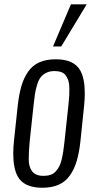

<svg xmlns="http://www.w3.org/2000/svg" viewBox="-20 -862 438 891"><path d="M226.1 -646.5 309.1 -841.8H382.3L264.2 -646.5ZM182.1 -45.9Q200.7 -45.9 214.8 -50.8Q229 -55.7 238.8 -66.7Q248.5 -77.6 255.1 -90.1Q261.7 -102.5 266.4 -122.6Q271 -142.6 273.7 -160.4Q276.4 -178.2 279.3 -205.1L297.4 -373Q300.3 -400.4 301.3 -418Q301.8 -429.2 301.8 -442.4Q301.8 -448.7 301.8 -455.6Q301.3 -476.1 297.1 -488.3Q293 -500.5 285.4 -511.5Q277.8 -522.5 264.6 -527.3Q251.5 -532.2 232.9 -532.2Q210.9 -532.2 194.8 -524.2Q178.7 -516.1 168.9 -503.7Q159.2 -491.2 152.3 -469Q145.5 -446.8 142.3 -426Q139.2 -405.3 135.7 -373L117.7 -205.1Q113.3 -157.7 113.3 -122.3Q113.3 -86.9 129.6 -66.4Q146 -45.9 182.1 -45.9ZM176.3 9.3Q90.3 9.3 61.5 -44.4Q41.5 -82.5 41.5 -149.4Q41.5 -176.8 44.9 -209L62 -369.1Q67.9 -423.3 79.1 -461.9Q90.3 -500.5 110.6 -529.5Q130.9 -558.6 162.6 -572.8Q194.3 -586.9 238.8 -586.9Q324.7 -586.9 353.5 -533.2Q373.5 -495.6 373.5 -428.7Q373.5 -401.4 370.1 -369.1L353.5 -209Q347.7 -154.3 336.2 -115.5Q324.7 -76.7 304.4 -47.9Q284.2 -19 252.4 -4.9Q220.7 9.3 176.3 9.3Z"/></svg>

Font: Oswald
Style: Light
Weight: 300
Designer: Vernon Adams
Foundry: Vernon Adams
Version: 3.0; ttfautohint (v0.95.6-bc232) -l 8 -r 50 -G 200 -x 0 -w "